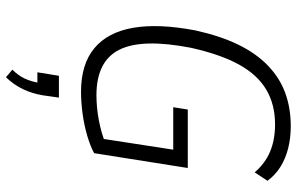

<svg xmlns="http://www.w3.org/2000/svg" viewBox="-200 -554 1019 660"><g transform="rotate(90 310.0 -223.5)"><path d="M295 8Q200 8 145 -38Q90 -84 75 -171.5Q60 -259 84 -385Q103 -471 133 -532.5Q163 -594 205 -634.5Q247 -675 299 -694Q351 -713 413 -713Q454 -713 489.5 -704Q525 -695 553 -677.5Q581 -660 601 -633L572 -589Q541 -625 500.5 -642Q460 -659 407 -659Q339 -659 288 -629Q237 -599 202 -536Q167 -473 144 -371Q111 -202 150.5 -123.5Q190 -45 307 -45Q349 -45 394 -53.5Q439 -62 480 -79L453 -43L494 -309H348L356 -359H557L506 -37Q482 -24 446.5 -13.5Q411 -3 371 2.5Q331 8 295 8ZM245 266 219 244Q239 224 249.5 201.5Q260 179 265 149L273 158H228L240 84H315L307 140Q301 176 286 207.5Q271 239 245 266Z"/></g></svg>

Font: Nunito Sans 10pt Condensed Light
Style: Italic
Weight: 300
Width: 3
Italic angle: -9°
Designer: Vernon Adams
Foundry: Vernon Adams
Version: Version 3.101;gftools[0.9.27]